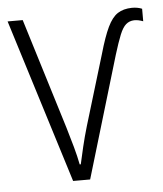

<svg xmlns="http://www.w3.org/2000/svg" viewBox="-44 -580 527 619"><g transform="rotate(-5 219.0 -270.0)"><path d="M405.3 -539.6Q415 -539.6 423.1 -538.1Q431.2 -536.6 438 -533.7V-493.2Q430.2 -496.1 423.3 -497.6Q416.5 -499 409.2 -499Q393.6 -498.5 382.6 -489Q371.6 -479.5 362.3 -456.5Q353 -433.6 340.8 -394L223.1 0H168L2.4 -530.8H51.3L161.6 -172.9Q171.9 -138.7 180.2 -108.6Q188.5 -78.6 193.8 -51.3H197.3Q202.6 -76.2 210 -106.9Q217.3 -137.7 227.5 -172.4L296.4 -400.4Q312 -455.1 326.4 -485.1Q340.8 -515.1 359.1 -527.1Q377.4 -539.1 405.3 -539.6Z"/></g></svg>

Font: Open Sans SemiCondensed Light
Style: Regular
Weight: 300
Width: 4
Designer: Monotype Design Team
Foundry: Monotype Imaging Inc.
Version: Version 3.000